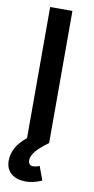

<svg xmlns="http://www.w3.org/2000/svg" viewBox="-101 -741 492 1002"><g transform="rotate(10 145.5 -240.5)"><path d="M131 59C144 43 167 23 198 0V-700H80V-5C31 34 6 78 6 127C6 156 16 179 35 195C54 211 80 219 112 219C140 219 168 212 197 199L170 126C160 131 149 134 137 134C120 134 111 125 111 106C111 91 118 76 131 59Z"/></g></svg>

Font: Argentum Sans
Style: Regular
Weight: 400
Designer: Julieta Ulanovsky
Foundry: Julieta Ulanovsky
Version: Version 5.001;March 29, 2019;FontCreator 11.5.0.2425 64-bit